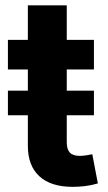

<svg xmlns="http://www.w3.org/2000/svg" viewBox="-20 -696 406 723"><path d="M333.7 -354.5V-261.9H9.8V-354.5ZM333.7 -545.9V-434.3H9.8V-545.9ZM84.9 -675.8H231.4V-159.8Q231.4 -133.7 243 -121.4Q254.6 -109 281.1 -109Q289.6 -109 304.7 -111.1Q319.7 -113.2 327.6 -115.1L348.5 -5.3Q324 2 300 4.8Q275.9 7.6 253.8 7.6Q171.7 7.6 128.3 -32.2Q84.9 -72.1 84.9 -146.9Z"/></svg>

Font: Atlassian Sans
Style: Regular
Weight: 400
Designer: Rasmus Andersson
Foundry: Modifications by Atlassian Pty Ltd, manufactured by rsms
Version: Version 4.001;git-9221beed3